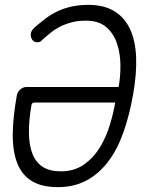

<svg xmlns="http://www.w3.org/2000/svg" viewBox="-20 -760 640 790"><path d="M122 -338Q116 -338 113 -335Q110 -332 109 -325Q98 -261 99 -211Q100 -161 114 -126Q128 -91 156.5 -73Q185 -55 230 -55Q286 -55 325.5 -83Q365 -111 391 -153.5Q417 -196 432 -246Q447 -296 454 -338ZM344 -740Q407 -740 449.5 -714.5Q492 -689 514.5 -641.5Q537 -594 540 -526.5Q543 -459 528 -373Q513 -287 488 -216Q463 -145 425 -95Q387 -45 336 -17.5Q285 10 218 10Q152 10 111 -15Q70 -40 51 -88.5Q32 -137 32.5 -207Q33 -277 49 -366Q51 -380 62.5 -391Q74 -402 89 -402H468Q476 -445 475.5 -493Q475 -541 461 -582Q447 -623 416.5 -649Q386 -675 333 -675Q301 -675 274.5 -668Q248 -661 226.5 -650Q205 -639 188 -625Q171 -611 157 -599Q150 -591 145 -588.5Q140 -586 133 -586Q119 -586 112 -597.5Q105 -609 107 -622Q108 -629 111.5 -634.5Q115 -640 120 -645Q143 -665 166.5 -683Q190 -701 216.5 -713.5Q243 -726 274.5 -733Q306 -740 344 -740Z"/></svg>

Font: Maple Mono ExtraLight
Style: Italic
Weight: 275
Italic angle: -10°
Monospace: yes
Designer: subframe7536
Version: Version 7.000